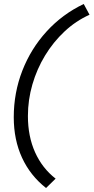

<svg xmlns="http://www.w3.org/2000/svg" viewBox="-20 -731 469 963"><path d="M211 212Q132 150 90.5 60Q49 -30 49 -143Q49 -266 92 -376.5Q135 -487 214 -573.5Q293 -660 400 -711L429 -657Q360 -626 303.5 -573Q247 -520 206 -452.5Q165 -385 142.5 -307.5Q120 -230 120 -149Q120 -47 156 33Q192 113 259 165Z"/></svg>

Font: Red Hat Display VF
Style: Italic
Weight: 300
Italic angle: -12°
Designer: Pentagram, MCKL
Foundry: Pentagram, MCKL
Version: Version 1.010